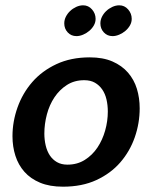

<svg xmlns="http://www.w3.org/2000/svg" viewBox="-20 -691 592 723"><path d="M318 -475Q368 -475 403.5 -459.5Q439 -444 462 -417.5Q485 -391 495.5 -356.5Q506 -322 506 -283Q506 -227 487.5 -174Q469 -121 433 -79.5Q397 -38 343 -13Q289 12 217 12Q167 12 131 -3Q95 -18 72 -44Q49 -70 38 -104.5Q27 -139 27 -178Q27 -233 46 -286.5Q65 -340 101.5 -382Q138 -424 192.5 -449.5Q247 -475 318 -475ZM234 -71Q271 -71 299.5 -89Q328 -107 347 -135.5Q366 -164 376 -199.5Q386 -235 386 -271Q386 -295 381 -316.5Q376 -338 365 -354Q354 -370 337.5 -379.5Q321 -389 297 -389Q260 -389 232 -371Q204 -353 185 -324.5Q166 -296 156.5 -260Q147 -224 147 -188Q147 -165 152 -143.5Q157 -122 167.5 -106Q178 -90 194.5 -80.5Q211 -71 234 -71ZM222 -603Q222 -616 228 -628Q234 -640 244 -649.5Q254 -659 267 -665Q280 -671 293 -671Q313 -671 326.5 -655.5Q340 -640 340 -620Q340 -607 333.5 -595.5Q327 -584 316.5 -575Q306 -566 293 -560.5Q280 -555 268 -555Q248 -555 235 -569Q222 -583 222 -603ZM358 -603Q358 -616 364 -628Q370 -640 380 -649.5Q390 -659 403 -665Q416 -671 429 -671Q449 -671 462.5 -655.5Q476 -640 476 -620Q476 -607 469.5 -595.5Q463 -584 452.5 -575Q442 -566 429 -560.5Q416 -555 404 -555Q384 -555 371 -569Q358 -583 358 -603Z"/></svg>

Font: Quattrocento Sans
Style: Bold Italic
Weight: 700
Designer: Pablo Impallari
Foundry: Pablo Impallari, Igino Marini, Brenda Gallo
Version: Version 2.000